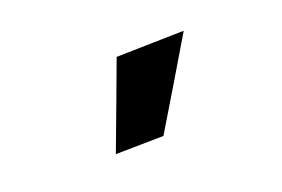

<svg xmlns="http://www.w3.org/2000/svg" viewBox="-47 -907 693 471"><g transform="rotate(-20 300.0 -672.0)"><path d="M192 -559Q213 -615 234 -671Q254.5 -727 275.5 -782.5L452 -786.5Q417 -728 383.5 -671.5Q349.5 -615 317 -561Z"/></g></svg>

Font: Heraclito ExtraBold
Style: Regular
Weight: 800
Designer: Kostas Bartsokas (font) & Cristiano Sobral (main changes)
Foundry: Kostas Bartsokas (font) & Cristiano Sobral (main changes)
Version: Version 1.00;July 8, 2020;FontCreator 13.0.0.2655 64-bit